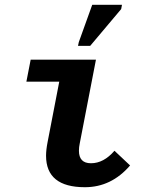

<svg xmlns="http://www.w3.org/2000/svg" viewBox="-20 -780 640 810"><path d="M338.4 9.8Q174.3 9.8 174.3 -123Q174.3 -147.5 180.7 -180.2L230 -435.5H91.3L109.4 -528.3H384.8L316.4 -174.8Q313 -159.2 313 -144Q313 -91.3 363.8 -91.3Q417.5 -91.3 462.9 -144L528.8 -82Q449.7 9.8 338.4 9.8ZM309.1 -586.4 312.5 -602.5 369.1 -759.8H494.6L491.2 -741.7L360.4 -586.4Z"/></svg>

Font: Liberation Mono
Style: Bold Italic
Weight: 700
Italic angle: -12°
Monospace: yes
Designer: Steve Matteson
Foundry: Ascender Corporation
Version: Version 2.1.5